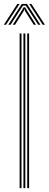

<svg xmlns="http://www.w3.org/2000/svg" viewBox="-34 -973 253 993"><path d="M106.8 0V-800H116.5V0ZM67.5 0V-800H77.2V0ZM87.2 0V-800H97V0ZM-14.2 -845 55.8 -952.8H67.5L-2.8 -845ZM8.8 -845 78.8 -952.8H105.5L175.2 -845H163.5L110.2 -927.5L99 -944H85.2L73.8 -927.2L20.8 -845ZM32 -845 80.2 -921 87.8 -935H96.5L104 -921L152.2 -845H140.5L96 -915.5L93.2 -924.2H91L88.2 -915.5L43.8 -845ZM186.8 -845 116.8 -952.8H128.2L198.5 -845Z"/></svg>

Font: Big Shoulders Inline Text ExtraLight
Style: Regular
Weight: 250
Version: Version 2.002